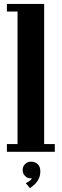

<svg xmlns="http://www.w3.org/2000/svg" viewBox="-20 -770 312 974"><path d="M15 0V-39H69V-711.5H15V-750H204V-39H258V0ZM132.5 184.5 110.5 159Q115.5 157.5 127 150Q138.5 142.5 142 134.5Q141 135 137 135Q119.5 135 107.2 122.8Q95 110.5 95 92.5Q95 74.5 107.2 62.2Q119.5 50 137 50Q157 50 170.8 62.2Q184.5 74.5 184.5 99Q184.5 122.5 175.2 139.5Q166 156.5 153.5 167.5Q141 178.5 132.5 184.5Z"/></svg>

Font: Imbue Thin 10pt ExtraBold
Style: Regular
Weight: 800
Version: Version 1.102